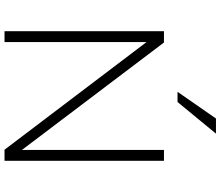

<svg xmlns="http://www.w3.org/2000/svg" viewBox="-83 -892 975 849"><g transform="rotate(90 404.5 -467.5)"><path d="M118 0V-705H168L643 -77V-705H691V0H642L166 -628V0ZM386 -765 504 -935H571L431 -765Z"/></g></svg>

Font: Nunito Sans 7pt ExtraLight
Style: Regular
Weight: 250
Designer: Vernon Adams
Foundry: Vernon Adams
Version: Version 3.101;gftools[0.9.27]